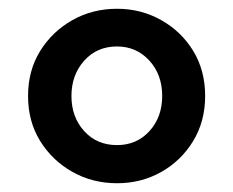

<svg xmlns="http://www.w3.org/2000/svg" viewBox="-20 -775 532 438"><path d="M247 -357Q191 -357 145 -383Q99 -409 71.5 -453.5Q44 -498 44 -556Q44 -614 71.5 -658.5Q99 -703 145 -729Q191 -755 247 -755Q302 -755 348 -729Q394 -703 421 -658.5Q448 -614 448 -556Q448 -498 420.5 -453Q393 -408 347.5 -382.5Q302 -357 247 -357ZM247 -444Q292 -444 321 -476Q350 -508 350 -556Q350 -605 320.5 -637Q291 -669 247 -669Q201 -669 172 -636.5Q143 -604 143 -556Q143 -508 172 -476Q201 -444 247 -444Z"/></svg>

Font: Pitagon Sans Text SemiBold
Style: Regular
Weight: 600
Designer: Travis Tran
Foundry: Pitagon
Version: Version 1.001; ttfautohint (v1.8.4.7-5d5b);gftools[0.9.26]